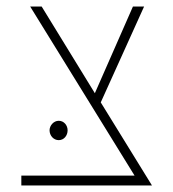

<svg xmlns="http://www.w3.org/2000/svg" viewBox="-20 -565 528 585"><path d="M287 -253 419 -545H385L269 -281L107 -545H72L390 -30H45V0H408H443L287 -253ZM186 -168C186 -183 175 -197 159 -197C143 -197 131 -182 131 -168C131 -152 143 -138 159 -138C175 -138 186 -152 186 -168Z"/></svg>

Font: Assistant ExtraLight
Style: Regular
Weight: 275
Designer: Hebrew By Ben Nathan, Latin by Paul Hunt
Version: Version 2.001;PS 002.001;hotconv 1.0.88;makeotf.lib2.5.64775